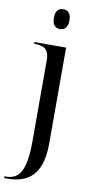

<svg xmlns="http://www.w3.org/2000/svg" viewBox="-118 -787 524 1070"><g transform="rotate(10 144.0 -252.0)"><path d="M150 -632C174 -632 194 -647 194 -688C194 -730 174 -744 150 -744C125 -744 106 -730 106 -688C106 -647 125 -632 150 -632ZM-12 240H4C120 240 202 187 202 8V-536H23V-526H26C85 -526 108 -504 108 -448V9C108 187 67 230 -5 230H-12Z"/></g></svg>

Font: Noto Serif Display
Style: Regular
Weight: 400
Designer: Monotype Design Team
Foundry: Monotype Imaging Inc.
Version: Version 2.009